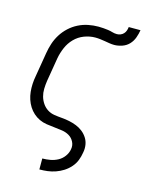

<svg xmlns="http://www.w3.org/2000/svg" viewBox="-117 -640 734 931"><g transform="rotate(15 250.0 -174.5)"><path d="M172 215V160H173Q192 160 211.5 156.5Q231 153 249 143.5Q267 134 279.5 117Q292 100 295 81Q299 61 290 43.5Q281 26 265 16.5Q249 7 229.5 4Q210 1 189.5 -1Q169 -3 149.5 -6Q130 -9 113 -17Q96 -25 82 -37.5Q68 -50 58 -66Q48 -82 42 -100Q36 -118 34 -137.5Q32 -157 33 -177Q34 -197 38 -218L58 -338Q62 -363 70 -387.5Q78 -412 92 -434.5Q106 -457 126 -475.5Q146 -494 170 -506Q194 -518 219.5 -523Q245 -528 270 -528Q283 -528 295 -527Q307 -526 318.5 -524.5Q330 -523 341.5 -519.5Q353 -516 365 -516Q374 -516 383 -519.5Q392 -523 398.5 -530Q405 -537 408 -546Q411 -555 412 -564H471Q468 -545 461 -525.5Q454 -506 440 -491Q426 -476 405.5 -469Q385 -462 366 -462Q354 -462 342 -464Q330 -466 318 -468Q306 -470 293.5 -471.5Q281 -473 269 -473Q241 -473 213.5 -462.5Q186 -452 165.5 -431Q145 -410 133.5 -383Q122 -356 117 -329L97 -209Q94 -189 93.5 -169Q93 -149 98 -131Q103 -113 113.5 -97.5Q124 -82 139.5 -72Q155 -62 174 -59Q193 -56 212.5 -54.5Q232 -53 251 -49Q270 -45 287.5 -38Q305 -31 319.5 -19.5Q334 -8 344 7.5Q354 23 357 42Q360 61 356 81Q353 101 345.5 120.5Q338 140 323.5 156.5Q309 173 291 184.5Q273 196 253 203Q233 210 213 212.5Q193 215 173 215Z"/></g></svg>

Font: Iosevka Term Curly Light
Style: Italic
Weight: 300
Italic angle: -9°
Designer: Belleve Invis
Foundry: Belleve Invis
Version: Version 32.3.0